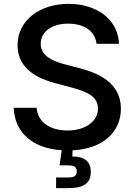

<svg xmlns="http://www.w3.org/2000/svg" viewBox="-20 -757 687 981"><path d="M266.6 204.1H329.1C408.7 204.1 443.8 179.2 443.8 120.6C443.8 68.4 412.1 42.5 349.6 42.5L350.6 11.2C507.3 2.9 597.7 -83 597.7 -202.1C597.7 -332 484.4 -383.8 386.2 -408.7L316.9 -426.8C259.8 -441.4 188 -466.8 188 -532.7C188 -592.8 241.7 -636.2 328.1 -636.2C409.2 -636.2 466.3 -598.6 473.1 -533.2H587.9C584.5 -650.9 481.9 -737.3 330.6 -737.3C182.1 -737.3 69.8 -652.8 69.8 -526.4C69.8 -425.3 140.6 -364.3 260.7 -332.5L344.7 -310.1C423.3 -289.1 480.5 -264.6 480.5 -203.1C480.5 -135.7 415.5 -90.3 325.2 -90.3C242.2 -90.3 173.8 -127.4 167 -206.1H49.8C55.7 -78.1 147.9 1.5 295.4 10.7L284.2 87.9H326.2C359.9 87.9 372.1 95.7 372.1 118.7C372.1 141.6 359.9 149.9 326.2 149.9H266.6Z"/></svg>

Font: Raveo Medium
Style: Regular
Weight: 500
Designer: Jakub Foglar, Rasmus Andersson (Inter)
Foundry: Jakubfoglar.com
Version: Version 1.100;Glyphs 3.2.3 (3260)